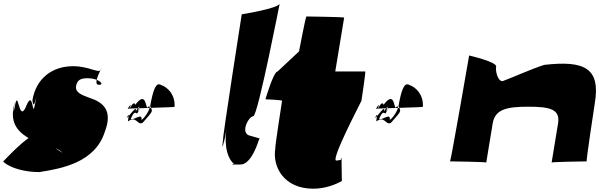

<svg xmlns="http://www.w3.org/2000/svg" viewBox="-76 -980 3640 1166"><path d="M368 -578C240 -578 143 -503 121 -372C130 -276 160 -487 138 -355C118 -237 130 -459 80 -328C36 -232 35 -459 13 -328C-7 -232 28 -455 5 -319C-12 -218 48 -168 111 -134C177 -96 275 -93 307 -47C340 -5 336 -8 311 -47C247 -87 148 -156 130 -156C90 -156 -52 -4 -52 -4C-77 -4 8 65 163 65C297 44 502 8 561 -181C611 -312 548 -360 467 -386C419 -404 380 -418 386 -457C392 -492 411 -505 456 -505C524 -505 564 -465 524 -465C484 -465 540 -564 540 -564C533 -524 473 -578 368 -578Z M984 -331C981 -328 695 -322 699 -319C733 -374 707 -316 710 -318C741 -377 745 -343 745 -343C804 -421 807 -350 817 -326C858 -361 813 -268 783 -252C790 -298 737 -248 718 -257C743 -319 750 -286 758 -292C792 -353 762 -300 760 -304C788 -367 751 -306 748 -304C759 -349 711 -277 693 -262C718 -316 698 -248 702 -243C753 -280 757 -217 790 -234C861 -314 850 -301 836 -336C853 -430 870 -484 902 -464C944 -450 989 -403 984 -331Z M1392 -893C1391 -889 1274 -136 1279 -136C1266 -30 1288 -139 1289 -143C1271 -37 1302 -209 1302 -209C1288 -143 1289 -34 1344 15C1316 21 1345 19 1385 19C1454 19 1496 -132 1495 -127C1502 -146 1512 -134 1446 -155C1377 -167 1434 -274 1462 -274C1490 -274 1628 -989 1623 -959C1618 -929 1392 -893 1392 -893Z M1967 -5C1927 -1 2118 -363 2119 -368C2120 -373 2146 -546 2142 -546H1960C1966 -580 2014 -873 2014 -873C2015 -877 1790 -880 1785 -880C1780 -880 1741 -672 1740 -668L1610 -546C1585 -546 1536 -377 1536 -377C1536 -377 1638 -373 1637 -368C1636 -363 1592 -79 1596 -79C1577 35 1650 166 1826 166C1901 166 1966 139 2000 119C2001 119 1997 -21 1998 -21C1987 -16 2013 -9 1967 -5Z M2492 -331C2489 -328 2203 -322 2207 -319C2241 -374 2215 -316 2218 -318C2249 -377 2253 -343 2253 -343C2312 -421 2315 -350 2325 -326C2366 -361 2321 -268 2291 -252C2298 -298 2245 -248 2226 -257C2251 -319 2258 -286 2266 -292C2300 -353 2270 -300 2268 -304C2296 -367 2259 -306 2256 -304C2267 -349 2219 -277 2201 -262C2226 -316 2206 -248 2210 -243C2261 -280 2265 -217 2298 -234C2369 -314 2358 -301 2344 -336C2361 -430 2378 -484 2410 -464C2452 -450 2497 -403 2492 -331Z M2877 7 2916 -230C2930 -316 3000 -332 3133 -332C3266 -332 3327 -316 3313 -230L3274 7C3275 3 3487 0 3487 0C3482 0 3536 -352 3536 -352C3572 -567 3474 -614 3229 -586C3143 -558 3053 -516 2976 -487C2946 -487 2932 -548 2937 -576C2942 -604 2773 -643 2773 -643C2773 -643 2662 0 2657 0C2657 0 2878 3 2877 7Z"/></svg>

Font: PlasticEraser
Style: It
Weight: 400
Foundry: Cannot Into Space Fonts
Version: Version 0.43